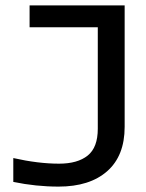

<svg xmlns="http://www.w3.org/2000/svg" viewBox="-20 -690 547 719"><path d="M201.2 -77.1Q270.5 -77.1 308.3 -107.4Q346.2 -137.7 346.2 -208V-587.9H90.8V-669.9H446.8V-214.8Q446.8 -106.4 381.3 -48.8Q315.9 8.8 199.2 8.8Q114.3 8.8 29.8 -8.8V-98.1Q123 -77.1 201.2 -77.1Z"/></svg>

Font: LT Wave
Style: Regular
Weight: 400
Designer: Daniel Lyons
Version: Version 2.5 (Glyphs App)